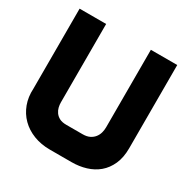

<svg xmlns="http://www.w3.org/2000/svg" viewBox="-164 -820 994 1015"><g transform="rotate(30 333.5 -312.0)"><path d="M198 -674V-195Q198 -181 201.5 -166Q205 -151 214.5 -137.5Q224 -124 240 -115.5Q256 -107 282 -107H382Q407 -107 424 -115.5Q441 -124 451.5 -137.5Q462 -151 466.5 -167.5Q471 -184 471 -201V-674H632V-166Q632 -109 613.5 -68Q595 -27 564 -1Q533 25 492 37.5Q451 50 405 50H272Q218 50 173 32.5Q128 15 96.5 -16.5Q65 -48 49 -91Q33 -134 36 -186V-674Z"/></g></svg>

Font: BM HANNA
Style: Regular
Weight: 400
Designer: BONGJIN KIM, JAEHYUN KEUM, MINJUNG KIM, JUHEE TAE
Foundry: WOOWA BROTHERS Corporation.
Version: Version 1.000